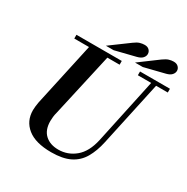

<svg xmlns="http://www.w3.org/2000/svg" viewBox="-205 -1098 1249 1284"><g transform="rotate(30 419.5 -456.5)"><path d="M363 11Q241 11 179 -39Q117 -89 117 -172Q117 -186 119 -202.5Q121 -219 124 -236L237 -754H379L263 -236Q258 -218 256 -200Q254 -182 254 -168Q254 -99 292.5 -63.5Q331 -28 395 -28Q468 -28 524.5 -75Q581 -122 603 -221L717 -754H755L641 -227Q625 -152 593.5 -98Q562 -44 506.5 -16.5Q451 11 363 11ZM117 -725V-754H467V-725ZM608 -725V-754H839V-725ZM549 -789 692 -895Q717 -913 735 -918.5Q753 -924 771 -924Q794 -924 807 -911Q820 -898 820 -881Q820 -864 807 -849.5Q794 -835 766 -828L609 -789ZM324 -789 468 -895Q492 -913 510.5 -918.5Q529 -924 547 -924Q570 -924 582.5 -911Q595 -898 595 -881Q595 -864 582 -849.5Q569 -835 541 -828L384 -789Z"/></g></svg>

Font: Libre Bodoni SemiBold
Style: Italic
Weight: 600
Italic angle: -13°
Version: Version 2.003